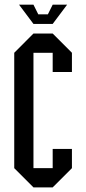

<svg xmlns="http://www.w3.org/2000/svg" viewBox="-20 -812 373 832"><path d="M208.3 -83.3V-166.7H291.7V-83.3L208.3 0H125L41.7 -83.3V-583.3L125 -666.7H208.3L291.7 -583.3V-500H208.3V-583.3H125V-83.3ZM125 -708.3 62.5 -791.7H125L145.8 -750H187.5L208.3 -791.7H270.8L208.3 -708.3Z"/></svg>

Font: Yulong
Style: Regular
Weight: 400
Designer: GGBotNet
Foundry: f0n7.com
Version: 1.00